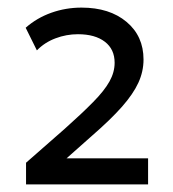

<svg xmlns="http://www.w3.org/2000/svg" viewBox="-20 -846 456 505"><path d="M48.5 -361V-418L150 -507Q196 -548 225.2 -577.8Q254.5 -607.5 268 -631.8Q281.5 -656 281.5 -681Q281.5 -716.5 255.8 -736.2Q230 -756 185 -756Q154.5 -756 126 -745.2Q97.5 -734.5 77 -713.5L47.5 -773Q77 -799 115 -812.5Q153 -826 194.5 -826Q268 -826 312.8 -788.5Q357.5 -751 357.5 -689.5Q357.5 -658 344 -628.5Q330.5 -599 300.8 -565.2Q271 -531.5 221.5 -488.5L155 -429.5H369.5V-361Z"/></svg>

Font: Geologica Thin Roman
Style: Regular
Weight: 400
Version: Version 1.010;gftools[0.9.28]